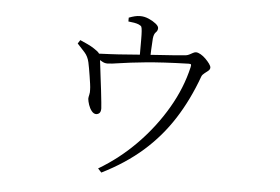

<svg xmlns="http://www.w3.org/2000/svg" viewBox="-47 -622 1094 751"><g transform="rotate(5 500.0 -246.5)"><path d="M240 -430 249 -444Q265 -437 279 -430.5Q293 -424 305 -416Q321 -406 326 -398.5Q331 -391 332 -377Q333 -373 335 -353.5Q337 -334 340.5 -307.5Q344 -281 347 -254.5Q350 -228 352 -208.5Q354 -189 354 -185Q354 -173 349.5 -167.5Q345 -162 336 -161Q326 -161 318 -171Q310 -181 305.5 -194.5Q301 -208 300 -218Q300 -224 302.5 -234Q305 -244 304 -254Q304 -263 302 -277Q300 -291 297.5 -307Q295 -323 292.5 -337Q290 -351 288 -360Q283 -383 269 -398.5Q255 -414 240 -430ZM313 -384V-397Q336 -398 369 -399.5Q402 -401 438 -404Q474 -407 505 -409Q532 -411 562.5 -413Q593 -415 621 -417Q649 -419 666 -421Q673 -422 679.5 -425.5Q686 -429 692.5 -432.5Q699 -436 704 -436Q712 -436 722.5 -430Q733 -424 742.5 -414.5Q752 -405 758.5 -396Q765 -387 765 -381Q765 -374 758.5 -368.5Q752 -363 744 -357Q736 -351 733 -344Q699 -250 650.5 -174.5Q602 -99 535 -40Q468 19 376 65L362 50Q443 2 509.5 -66Q576 -134 622.5 -213.5Q669 -293 688 -376Q690 -385 688.5 -387Q687 -389 679 -389Q575 -386 510 -379.5Q445 -373 410.5 -367.5Q376 -362 362 -362Q351 -362 341 -368Q331 -374 313 -384ZM430 -533V-548Q443 -553 453.5 -555.5Q464 -558 475 -558Q491 -558 507.5 -551Q524 -544 536 -534.5Q548 -525 548 -517Q548 -507 540.5 -500Q533 -493 531 -475Q530 -458 528.5 -431.5Q527 -405 527 -390L486 -389Q486 -395 486 -417Q486 -439 486 -463.5Q486 -488 485 -500Q484 -513 482 -517Q480 -521 471 -525Q464 -528 453 -530Q442 -532 430 -533Z"/></g></svg>

Font: Noto Serif TC
Style: Regular
Weight: 200
Designer: Ryoko NISHIZUKA 西塚涼子 (kana & ideographs); Frank Grießhammer (Latin, Greek & Cyrillic); Wenlong ZHANG 张文龙 (bopomofo); San
Foundry: Adobe
Version: Version 2.001;hotconv 1.1.0;makeotfexe 2.6.0